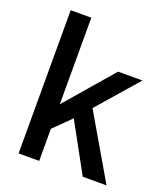

<svg xmlns="http://www.w3.org/2000/svg" viewBox="-133 -817 795 911"><g transform="rotate(20 264.0 -361.5)"><path d="M67 0V-723H171V-286L378 -526H501L323 -322L511 0H391L256 -246L171 -162V0Z"/></g></svg>

Font: Archivo SemiBold Medium
Style: Regular
Weight: 500
Version: Version 2.001